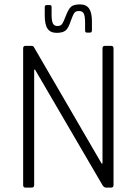

<svg xmlns="http://www.w3.org/2000/svg" viewBox="-20 -851 619 871"><path d="M183 -780V-819Q183 -828 192 -828H206Q214 -828 214 -819V-786Q214 -756 220 -744.5Q226 -733 240.5 -733Q255 -733 261.5 -742Q268 -751 279.5 -781Q291 -811 303 -821Q315 -831 343 -831Q371 -831 384 -812.5Q397 -794 397 -754V-713Q397 -703 388 -703H374Q366 -703 366 -713V-747Q366 -778 360 -789.5Q354 -801 339 -801Q324 -801 318.5 -794Q313 -787 309 -776.5Q305 -766 304.5 -765Q304 -764 303.5 -762Q303 -760 302 -759Q291 -724 278 -713Q265 -702 237 -702Q209 -702 196 -720.5Q183 -739 183 -780ZM124 0H95Q85 0 85 -12V-631Q85 -643 95 -643H122Q131 -643 134 -637L441 -109H445V-631Q445 -643 456 -643H484Q495 -643 495 -631V-12Q495 0 484 0H461Q452 0 445 -11L139 -535H135V-12Q135 0 124 0Z"/></svg>

Font: Rajdhani
Style: Regular
Weight: 400
Designer: Satya Rajpurohit, Jyotish Sonowal
Foundry: Indian Type Foundry
Version: Version 1.201;PS 1.0;hotconv 1.0.78;makeotf.lib2.5.61930; tt